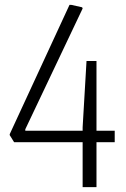

<svg xmlns="http://www.w3.org/2000/svg" viewBox="-20 -770 517 790"><path d="M20 -214V-218L266 -750H273L318 -740L320 -735L84 -238V-232H320V-246L336 -519H377V-232H452V-185H377V0H320V-185H38Z"/></svg>

Font: Encode Sans Compressed
Style: Light
Weight: 300
Designer: Pablo Impallari, Andres Torresi
Foundry: Pablo Impallari, Andres Torresi
Version: Version 1.000; ttfautohint (v1.00) -l 8 -r 50 -G 200 -x 14 -